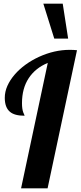

<svg xmlns="http://www.w3.org/2000/svg" viewBox="-20 -1020 437 1040"><path d="M214.8 -1000H319.8L349.1 -811H273.9ZM238.8 -679.2Q171.4 -651.4 135.3 -596.2Q99.1 -541 99.1 -460.9Q99.1 -429.7 106 -411.1Q107.9 -404.8 110.8 -399.9Q112.8 -396.5 112.8 -393.1Q58.6 -393.1 33.7 -414.6Q5.9 -438 5.9 -490.2Q5.9 -522.9 20 -554.9Q34.2 -586.9 60.1 -616.7Q84.5 -645 118.4 -669.7Q152.3 -694.3 191.9 -712.4Q274.9 -750 356.9 -750Q379.4 -750 397 -748L237.8 0H94.2Z"/></svg>

Font: Pattaya
Style: Regular
Weight: 400
Designer: Pablo Impallari / Thai characters Designed by Thanarat Vachiruckul and Suppakit Chalermlarp
Foundry: Pablo Impallari
Version: Version 2.001